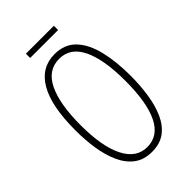

<svg xmlns="http://www.w3.org/2000/svg" viewBox="-250 -972 1020 1020"><g transform="rotate(-45 259.5 -462.5)"><path d="M466 -409Q466 -336 456 -269.5Q446 -203 423 -151.5Q400 -100 360.5 -70.5Q321 -41 261 -41Q200 -41 160 -71.5Q120 -102 96.5 -154.5Q73 -207 63 -272.5Q53 -338 53 -409Q53 -592 106.5 -683.5Q160 -775 261 -775Q336 -775 381 -727.5Q426 -680 446 -597Q466 -514 466 -409ZM92 -409Q92 -250 135.5 -163.5Q179 -77 261 -77Q344 -77 385.5 -161.5Q427 -246 427 -409Q427 -569 385.5 -654.5Q344 -740 261 -740Q175 -740 133.5 -653.5Q92 -567 92 -409ZM365 -884V-852H155V-884Z"/></g></svg>

Font: Noto Sans Tamil UI ExtraCondensed ExtraLight
Style: Regular
Weight: 200
Width: 2
Designer: Jelle Bosma - Monotype Design Team
Foundry: Monotype Imaging Inc.
Version: Version 2.004; ttfautohint (v1.8.4.7-5d5b)